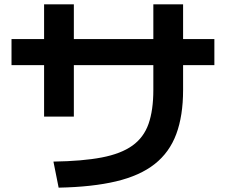

<svg xmlns="http://www.w3.org/2000/svg" viewBox="-20 -814 1040 884"><path d="M226 -70Q360 -72 448.5 -89Q537 -106 589.5 -143.5Q642 -181 664 -244Q686 -307 686 -400V-794H823V-400Q823 -281 791.5 -196.5Q760 -112 692 -58.5Q624 -5 514.5 21Q405 47 250 50ZM183 -277V-794H320V-277ZM33 -514V-634H967V-514Z"/></svg>

Font: M PLUS 1 Code
Style: Bold
Weight: 700
Designer: Coji Morishita
Foundry: UNDERFOREST DESIGN
Version: Version 1.002